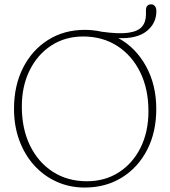

<svg xmlns="http://www.w3.org/2000/svg" viewBox="-20 -849 784 884"><path d="M370.5 -711.5Q410.5 -711.5 448 -703Q526 -692 570.5 -698.2Q615 -704.5 633.5 -726Q652 -747.5 652 -782.5V-802Q652 -829 676.5 -829Q686.5 -829 693.2 -820.8Q700 -812.5 700 -798Q700 -741.5 655.5 -705.8Q611 -670 525 -673.5Q605 -630 652.2 -544.2Q699.5 -458.5 699.5 -347.5Q699.5 -240.5 657.5 -159Q615.5 -77.5 541 -31.5Q466.5 14.5 370 14.5Q300 14.5 240.5 -12.5Q181 -39.5 137 -88.2Q93 -137 68.8 -203.2Q44.5 -269.5 44.5 -348Q44.5 -455 86.2 -537Q128 -619 201.5 -665.2Q275 -711.5 370.5 -711.5ZM663.5 -337Q663.5 -439 625.5 -516.5Q587.5 -594 519.8 -637.5Q452 -681 363 -681Q280 -681 216.2 -639.5Q152.5 -598 116.5 -525.2Q80.5 -452.5 80.5 -358.5Q80.5 -256 118.2 -178.8Q156 -101.5 223.5 -58Q291 -14.5 380 -14.5Q463.5 -14.5 527.5 -55.8Q591.5 -97 627.5 -169.8Q663.5 -242.5 663.5 -337Z"/></svg>

Font: Fraunces 72pt SuperSoft Thin
Style: Regular
Weight: 100
Version: Version 1.000;[b76b70a41]